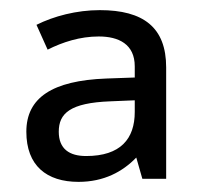

<svg xmlns="http://www.w3.org/2000/svg" viewBox="-20 -742 397 379"><path d="M177 -722C131 -722 86 -710 52 -693L74 -644C104 -659 138 -670 175 -670C214 -670 246 -655 246 -611V-589L190 -587C83 -583 32 -549 32 -482C32 -415 72 -383 135 -383C185 -383 222 -403 249 -431L261 -389H308V-609C308 -688 263 -722 177 -722ZM198 -542 246 -544V-521C246 -468 218 -434 150 -434C117 -434 96 -448 96 -482C96 -518 118 -539 198 -542Z"/></svg>

Font: Noto Sans Math
Style: Regular
Weight: 400
Designer: Monotype Design Team, Delve Withrington, Jeff Kellem
Foundry: Monotype Imaging Inc., Delve Fonts LLC
Version: Version 3.000